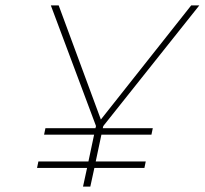

<svg xmlns="http://www.w3.org/2000/svg" viewBox="-20 -690 757 710"><path d="M168 -670 335 -224 333 -216H148L143 -192H328L307 -93H122L117 -69H302L287 0H314L329 -69H514L519 -93H334L355 -192H540L545 -216H360L362 -224L717 -670H687L353 -248L197 -670Z"/></svg>

Font: LT Wave Mono Thin
Style: Italic
Weight: 100
Designer: Daniel Lyons
Version: Version 2.5 (Glyphs App)